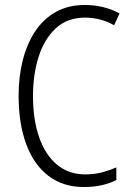

<svg xmlns="http://www.w3.org/2000/svg" viewBox="-20 -744 528 774"><path d="M323 -673Q251 -673 204.5 -629.5Q158 -586 135.5 -514.5Q113 -443 113 -357Q113 -261 138 -190Q163 -119 210 -80Q257 -41 323 -41Q361 -41 392.5 -49.5Q424 -58 449 -69V-18Q423 -5 390.5 2.5Q358 10 318 10Q235 10 176 -34.5Q117 -79 86 -162Q55 -245 55 -358Q55 -434 71.5 -500Q88 -566 121 -616.5Q154 -667 204.5 -695.5Q255 -724 322 -724Q398 -724 462 -690L440 -642Q386 -673 323 -673Z"/></svg>

Font: Noto Sans Condensed Light
Style: Regular
Weight: 300
Width: 3
Designer: Monotype Design Team
Foundry: Monotype Imaging Inc.
Version: Version 2.013; ttfautohint (v1.8.4.7-5d5b)